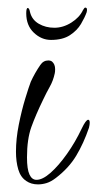

<svg xmlns="http://www.w3.org/2000/svg" viewBox="-20 -461 256 505"><path d="M80 24Q62 24 49 15Q34 5 28 -15.5Q22 -36 22 -62Q22 -96 29.5 -133.5Q37 -171 46.5 -202Q56 -233 61 -246Q66 -257 72.5 -268.5Q79 -280 86 -290Q94 -302 107 -302Q113 -302 117 -299Q125 -292 125 -279Q125 -272 124 -268Q120 -249 111 -233Q102 -217 94 -200Q74 -159 62.5 -127Q51 -95 51 -47Q51 -16 57.5 -2Q64 12 76 12Q92 12 113 -6.5Q134 -25 156 -56Q178 -87 195 -123Q206 -146 212 -146Q216 -146 216 -138Q216 -133 214 -125Q200 -84 180.5 -51.5Q161 -19 127 7Q114 17 102.5 20.5Q91 24 80 24ZM114 -356Q89 -356 69 -375Q49 -394 49 -426Q49 -440 53 -440Q57 -440 59 -429Q64 -409 82 -398.5Q100 -388 123 -388Q146 -388 167.5 -401.5Q189 -415 198 -434Q202 -441 204 -441Q211 -441 208 -429Q203 -415 193 -398Q183 -381 164 -368.5Q145 -356 114 -356Z"/></svg>

Font: Inspiration
Style: Regular
Weight: 400
Designer: Robert E. Leuschke
Foundry: Robert E. Leuschke
Version: Version 2.010; ttfautohint (v1.8.3)